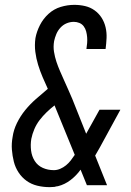

<svg xmlns="http://www.w3.org/2000/svg" viewBox="-20 -763 540 791"><path d="M185 8Q158 8 133.5 2Q109 -4 89.5 -18Q70 -32 56.5 -52.5Q43 -73 37 -97Q31 -121 29 -146.5Q27 -172 32 -199Q36 -228 50 -256.5Q64 -285 84 -309.5Q104 -334 128 -355Q152 -376 177 -397Q166 -421 155.5 -445.5Q145 -470 137 -496Q129 -522 125.5 -549.5Q122 -577 126 -606Q131 -633 144.5 -659.5Q158 -686 180 -706Q202 -726 230 -734.5Q258 -743 286 -743Q309 -743 330.5 -738Q352 -733 369.5 -720.5Q387 -708 398.5 -690Q410 -672 415 -650.5Q420 -629 419 -606.5Q418 -584 415 -561H336Q338 -573 339 -585.5Q340 -598 339 -610Q338 -622 335 -633.5Q332 -645 325 -654.5Q318 -664 307 -668.5Q296 -673 284 -673Q269 -673 254.5 -667Q240 -661 229 -649Q218 -637 212 -622.5Q206 -608 203 -594Q199 -571 202.5 -549.5Q206 -528 212.5 -508.5Q219 -489 227.5 -469.5Q236 -450 244.5 -431Q253 -412 261.5 -393Q270 -374 278 -355L335 -212L390 -311H476L391 -155Q386 -147 381.5 -138.5Q377 -130 372 -122L421 0H338L312 -64Q295 -40 271 -21.5Q247 -3 219 4L212 5L204 7Q199 7 194 7.5Q189 8 185 8ZM202 -62Q215 -62 228 -67.5Q241 -73 252 -82Q263 -91 271.5 -102Q280 -113 288 -125L205 -328Q205 -329 205 -329Q205 -329 205 -329Q188 -316 172 -300.5Q156 -285 143 -268Q130 -251 121.5 -231Q113 -211 109 -191Q105 -167 108 -143Q111 -119 123 -100Q135 -81 156 -71.5Q177 -62 202 -62Z"/></svg>

Font: Iosevka SS04 Oblique
Style: Regular
Weight: 400
Italic angle: -9°
Monospace: yes
Designer: Belleve Invis
Foundry: Belleve Invis
Version: Version 19.0.0; ttfautohint (v1.8.4)